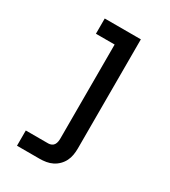

<svg xmlns="http://www.w3.org/2000/svg" viewBox="-181 -611 812 916"><g transform="rotate(30 225.0 -152.5)"><path d="M62 215V131H186Q195 131 203.5 127Q212 123 216.5 115.5Q221 108 222.5 99Q224 90 224 81V-436H121V-520H320V81Q320 99 317 117Q314 135 306 151Q298 167 285 180Q272 193 256 201Q240 209 222 212Q204 215 186 215Z"/></g></svg>

Font: Iosevka Etoile Medium
Style: Regular
Weight: 500
Designer: Belleve Invis
Foundry: Belleve Invis
Version: Version 22.1.2; ttfautohint (v1.8.4)